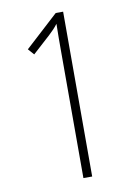

<svg xmlns="http://www.w3.org/2000/svg" viewBox="-82 -767 565 819"><g transform="rotate(-10 200.5 -357.0)"><path d="M250 0V-714H218L74 -582L97 -556L173 -625C190 -641 201 -652 213 -668C212 -623 212 -591 212 -549V0Z"/></g></svg>

Font: Noto Sans Armenian ExtraCondensed ExtraLight
Style: Regular
Weight: 200
Width: 2
Designer: Monotype Design Team
Foundry: Monotype Imaging Inc.
Version: Version 2.008